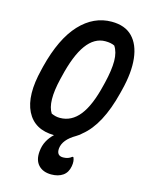

<svg xmlns="http://www.w3.org/2000/svg" viewBox="-140 -806 880 1141"><g transform="rotate(15 300.0 -235.0)"><path d="M403 -720Q485 -720 530.5 -673.5Q576 -627 585.5 -542.5Q595 -458 566 -344L561 -324Q509 -116 406 -34Q396 -23 373 -9Q300 33 294 88Q290 134 331 134Q363 134 384 116H390Q401 137 395 171Q388 211 360 230.5Q332 250 289 250Q238 250 210 220Q182 190 187 136Q190 100 205.5 71Q221 42 245 20Q124 19 77 -75Q30 -169 72 -336L77 -357Q123 -539 207.5 -629.5Q292 -720 403 -720ZM195 -311Q159 -161 199 -100Q213 -94 225 -91Q237 -88 252 -88Q323 -88 372.5 -150.5Q422 -213 453 -344L457 -360Q477 -443 476.5 -498Q476 -553 453 -587Q431 -598 396 -598Q329 -598 280 -531Q231 -464 199 -327Z"/></g></svg>

Font: Recursive Mn Csl St SmB
Style: Italic
Weight: 600
Italic angle: -15°
Monospace: yes
Version: Version 1.079;hotconv 1.0.112;makeotfexe 2.5.65598; ttfautoh